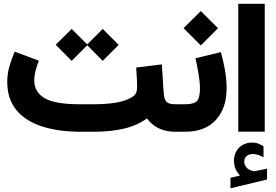

<svg xmlns="http://www.w3.org/2000/svg" viewBox="-20 -702 1473 1023"><path d="M276.9 -463.4 361.8 -547.9 444.8 -465.3 527.3 -547.9 612.3 -462.9 527.3 -377.9 444.8 -460.9 361.8 -377.9ZM481 0H410.2Q291.5 0 203.4 -28.6Q115.2 -57.1 66.9 -116.2Q18.6 -175.3 18.6 -265.6Q18.6 -310.1 30.8 -350.6Q43 -391.1 58.1 -426.8L186.5 -378.9Q178.2 -356.9 170.4 -328.4Q162.6 -299.8 162.6 -272.9Q163.1 -211.4 217.5 -179Q272 -146.5 405.3 -146.5H478.5Q571.8 -146.5 626.7 -161.4Q681.6 -176.3 700.2 -198.7Q704.1 -203.6 707.3 -213.1Q710.4 -222.7 710.4 -240.2Q710.4 -265.6 708.7 -291.5Q707 -317.4 705.6 -342.3L842.3 -358.9L852.1 -207Q854.5 -171.9 867.4 -159.2Q880.4 -146.5 914.6 -146.5H926.8V0H914.6Q815.4 0 762.7 -71.3Q712.4 -33.7 640.9 -16.8Q569.3 0 481 0Z M1187.5 -232.4Q1187.5 -126 1130.4 -63Q1073.2 0 965.3 0H906.7V-146.5H965.3Q1012.2 -146.5 1028.8 -163.1Q1045.4 -179.7 1045.4 -231Q1045.4 -264.2 1037.6 -310.3Q1029.8 -356.4 1021.5 -391.6L1156.7 -424.3Q1169.4 -381.3 1178.5 -329.3Q1187.5 -277.3 1187.5 -232.4ZM958 -551.8 1049.8 -643.1 1141.6 -551.8 1049.8 -460Z M1258.8 233.4Q1244.6 218.3 1235.6 199Q1226.6 179.7 1226.6 154.3Q1226.6 135.3 1231.9 120.1Q1237.3 105 1246.1 93.3Q1259.8 75.7 1279.8 66.7Q1299.8 57.6 1320.8 57.6Q1342.3 57.6 1356 63.2Q1369.6 68.8 1383.8 77.1L1384.3 136.2Q1369.6 128.4 1356.2 123.5Q1342.8 118.7 1327.6 118.7Q1318.8 118.7 1309.6 121.1Q1300.3 123.5 1293 130.4Q1281.2 141.1 1281.2 160.6Q1281.7 174.8 1291.5 188.2Q1301.3 201.7 1324.2 208Q1326.7 209 1328.9 209.7Q1331.1 210.4 1333.5 210.4Q1335.4 210.4 1337.4 210L1402.8 196.8V254.4L1208 301.3V245.1ZM1249.5 -681.6H1390.6V-0.5H1249.5Z"/></svg>

Font: Vazir Black FD-WOL
Style: Black-FD-WOL
Weight: 900
Designer: Saber Rastikerdar
Foundry: Saber Rastikerdar
Version: Version 30.0.0